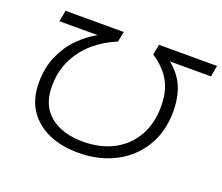

<svg xmlns="http://www.w3.org/2000/svg" viewBox="-117 -872 1213 1050"><g transform="rotate(20 489.5 -347.0)"><path d="M979 -700 967 -635H729Q789 -585 814 -524.5Q839 -464 839 -382Q839 -294 808.5 -223Q778 -152 722.5 -100.5Q667 -49 591.5 -21.5Q516 6 426 6Q328 6 253 -27.5Q178 -61 136 -125Q94 -189 94 -281Q94 -371 125.5 -440.5Q157 -510 206 -558.5Q255 -607 308 -635H85L97 -700H436L424 -640Q356 -613 298 -565Q240 -517 204 -447Q168 -377 168 -286Q168 -176 239 -118Q310 -60 430 -60Q532 -60 608 -100.5Q684 -141 725.5 -214.5Q767 -288 767 -386Q767 -474 733.5 -533.5Q700 -593 629 -640L641 -700Z"/></g></svg>

Font: Montserrat
Style: Italic
Weight: 400
Italic angle: -11.3°
Designer: Julieta Ulanovsky
Foundry: Julieta Ulanovsky
Version: Version 9.000; ttfautohint (v1.8.4.7-5d5b)